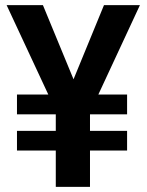

<svg xmlns="http://www.w3.org/2000/svg" viewBox="-20 -731 574 751"><path d="M477.1 -219.2V-142.1H332V0H198.2V-142.1H46.4V-219.2H198.2V-283.7H46.4V-361.3H168.9L5.9 -710.9H147.9L267.6 -420.9L386.7 -710.9H527.3L364.7 -361.3H477.1V-283.7H332V-219.2Z"/></svg>

Font: Vazirmatn FD SemiBold
Style: Regular
Weight: 600
Designer: Saber Rastikerdar
Foundry: Saber Rastikerdar
Version: Version 33.001